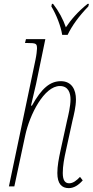

<svg xmlns="http://www.w3.org/2000/svg" viewBox="-20 -962 479 991"><path d="M301 -782H329C352 -830 387 -878 436 -929L439 -942H432C383 -903 346 -860 320 -821C306 -862 283 -905 254 -942H248L245 -929C271 -886 294 -827 301 -782ZM335 9C361 9 385 -6 407 -31L393 -49C375 -30 357 -16 337 -16C316 -16 304 -31 304 -69C304 -105 311 -144 321 -188L354 -339C361 -368 372 -411 372 -449C372 -498 351 -543 294 -543C239 -543 195 -507 145 -417H140C149 -454 158 -492 166 -528L214 -760H114L109 -740H122C167 -740 171 -737 171 -711C171 -703 168 -676 163 -653L26 0H54L110 -262C133 -371 208 -518 289 -518C334 -518 344 -480 344 -449C344 -414 332 -364 326 -339L293 -188C283 -142 276 -105 276 -69C276 -13 299 9 335 9Z"/></svg>

Font: Noto Serif Condensed Thin
Style: Italic
Weight: 100
Width: 3
Italic angle: -12°
Designer: Monotype Design Team
Foundry: Monotype Imaging Inc.
Version: Version 2.013